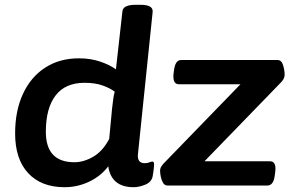

<svg xmlns="http://www.w3.org/2000/svg" viewBox="-20 -773 1216 800"><path d="M249 7Q152 7 97.5 -51.5Q43 -110 43 -217Q43 -311 75.5 -381.5Q108 -452 168 -491Q228 -530 309 -530Q357 -530 397 -516.5Q437 -503 463 -484L490 -725Q492 -753 545 -753H566Q619 -753 616 -723L555 -133Q550 -93 583 -93Q594 -93 602.5 -96.5Q611 -100 614 -100Q622 -100 622 -89Q622 -86 621 -73.5Q620 -61 616 -38Q611 -14 585 -3.5Q559 7 537 7Q444 7 431 -80Q400 -39 351.5 -16Q303 7 249 7ZM290 -97Q329 -97 368.5 -120Q408 -143 435 -194L447 -321Q450 -346 452 -361.5Q454 -377 458 -391Q440 -405 408.5 -416.5Q377 -428 332 -428Q252 -428 211.5 -375Q171 -322 171 -224Q171 -97 290 -97ZM678 0Q666 0 659.5 -11Q653 -22 650 -36.5Q647 -51 647 -62Q647 -69 650 -75.5Q653 -82 662 -92L982 -422H725Q699 -422 703 -465L705 -480Q710 -523 735 -523H1136Q1153 -523 1159.5 -501.5Q1166 -480 1166 -462Q1166 -456 1163.5 -448.5Q1161 -441 1152 -431L832 -101H1105Q1132 -101 1127 -58L1125 -43Q1120 0 1094 0Z"/></svg>

Font: Asap Semi Expanded Semi Expanded SemiBold
Style: Italic
Weight: 600
Width: 6
Italic angle: -6°
Designer: Pablo Cosgaya
Foundry: Omnibus-Type
Version: Version 3.001; ttfautohint (v1.8.4.7-5d5b)